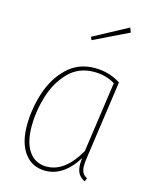

<svg xmlns="http://www.w3.org/2000/svg" viewBox="-116 -837 731 923"><g transform="rotate(15 249.5 -375.5)"><path d="M432 -492 378 -112Q373 -79 373 -62Q373 -41 380 -28Q387 -15 403 -7L396 10Q374 0 363.5 -18Q353 -36 353 -66Q353 -75 355 -95Q326 -46 286 -18Q246 10 199 10Q133 10 95.5 -40.5Q58 -91 58 -178Q58 -260 84 -341Q110 -422 165.5 -475.5Q221 -529 304 -529Q373 -529 432 -492ZM81 -179Q81 -100 112 -55.5Q143 -11 200 -11Q291 -11 359 -131L409 -482Q363 -510 304 -510Q228 -510 178 -459Q128 -408 104.5 -332Q81 -256 81 -179ZM416 -761 425 -738 252 -654 245 -669Z"/></g></svg>

Font: Fira Sans Condensed Thin
Style: Italic
Weight: 250
Width: 3
Italic angle: -8°
Designer: Carrois Corporate & Edenspiekermann AG
Foundry: Carrois Corporate GbR & Edenspiekermann AG
Version: Version 4.203